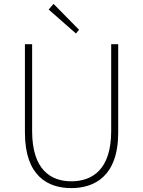

<svg xmlns="http://www.w3.org/2000/svg" viewBox="-20 -953 734 986"><path d="M346 13C464 13 587 -47 587 -272V-726H551V-280C551 -81 453 -22 346 -22C241 -22 145 -81 145 -280V-726H108V-272C108 -47 228 13 346 13ZM370 -781 386 -800 255 -933 230 -904Z"/></svg>

Font: Harano Aji Gothic ExtraLight
Style: Regular
Weight: 250
Foundry: Masamichi Hosoda
Version: HaranoAjiGothic-ExtraLight version 20230610;ttx 4.39.4